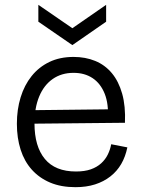

<svg xmlns="http://www.w3.org/2000/svg" viewBox="-20 -763 588 796"><path d="M293 13Q233 13 188 -6Q143 -25 112 -59.5Q81 -94 65.5 -142.5Q50 -191 50 -250Q50 -309 65.5 -359.5Q81 -410 111 -447.5Q141 -485 184.5 -506Q228 -527 285 -527Q334 -527 374.5 -510.5Q415 -494 443.5 -460Q472 -426 486.5 -374.5Q501 -323 498 -254L95 -250V-306L451 -310L427 -270Q431 -332 414 -374.5Q397 -417 364 -439Q331 -461 285 -461Q235 -461 198.5 -435.5Q162 -410 142.5 -363Q123 -316 123 -251Q123 -156 166 -104Q209 -52 295 -52Q331 -52 356.5 -61Q382 -70 399.5 -86Q417 -102 427 -122.5Q437 -143 441 -165L508 -152Q500 -113 482.5 -83Q465 -53 437.5 -31.5Q410 -10 374 1.5Q338 13 293 13ZM139 -743 280 -646 420 -743V-673L280 -576L139 -673Z"/></svg>

Font: Bricolage Grotesque 36pt Light
Style: Regular
Weight: 300
Designer: Mathieu Triay
Foundry: Atelier Triay
Version: Version 1.001;gftools[0.9.33.dev8+g029e19f]